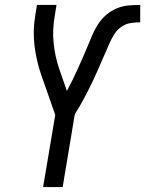

<svg xmlns="http://www.w3.org/2000/svg" viewBox="-20 -755 586 775"><path d="M154 0 203 -291 146 -454Q127 -509 119.5 -569Q112 -629 122 -691L129 -735H208L201 -691Q191 -635 196.5 -581Q202 -527 219 -477L250 -388Q262 -410 273 -432.5Q284 -455 294 -477.5Q304 -500 314 -522.5Q324 -545 333.5 -568Q343 -591 352.5 -613.5Q362 -636 376 -657.5Q390 -679 409.5 -695.5Q429 -712 452 -721.5Q475 -731 499 -733Q523 -735 546 -735V-665Q527 -665 507.5 -662Q488 -659 471 -647.5Q454 -636 442.5 -618.5Q431 -601 423 -582.5Q415 -564 407 -546Q399 -528 391 -509.5Q383 -491 375 -472.5Q367 -454 358.5 -436Q350 -418 341 -400Q332 -382 322.5 -364Q313 -346 303 -328.5Q293 -311 282 -294L233 0Z"/></svg>

Font: Iosevka Curly Oblique
Style: Regular
Weight: 400
Italic angle: -9°
Monospace: yes
Designer: Belleve Invis
Foundry: Belleve Invis
Version: Version 11.1.0; ttfautohint (v1.8.3)